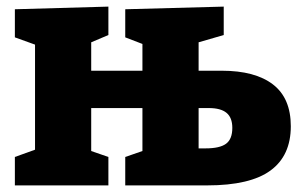

<svg xmlns="http://www.w3.org/2000/svg" viewBox="-20 -561 905 581"><path d="M651 -347Q752 -347 806 -305.5Q860 -264 860 -179Q860 -90 798.5 -45Q737 0 607 0H359V-86L411 -104V-234H256V-104L308 -86V0H25V-86L86 -108V-426L25 -448V-533L308 -541V-455L256 -433V-347H411V-428L359 -448V-533L657 -541V-455L581 -433V-347ZM602 -112Q645 -112 664 -126Q683 -140 683 -174Q683 -205 665.5 -219.5Q648 -234 612 -234H581V-112Z"/></svg>

Font: Bitter Pro ExtraBold
Style: Regular
Weight: 800
Designer: Sol Matas, and Bitter project Authors
Foundry: Sol Matas
Version: Version 1.010